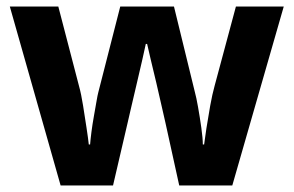

<svg xmlns="http://www.w3.org/2000/svg" viewBox="-20 -566 896 586"><path d="M485 -191Q481 -208 473.5 -241.5Q466 -275 457 -313.5Q448 -352 440 -384.5Q432 -417 429 -432H425Q422 -417 414.5 -384.5Q407 -352 398 -313.5Q389 -275 381 -241Q373 -207 369 -189L325 0H165L10 -546H158L221 -304Q228 -279 233.5 -244Q239 -209 244 -176.5Q249 -144 251 -125H255Q256 -139 259 -162.5Q262 -186 266.5 -211Q271 -236 274.5 -256.5Q278 -277 280 -284L347 -546H511L575 -284Q579 -270 584.5 -239Q590 -208 594.5 -176Q599 -144 599 -125H603Q605 -142 610 -174.5Q615 -207 621.5 -243Q628 -279 635 -304L700 -546H846L689 0H527Z"/></svg>

Font: Noto Sans Ol Chiki
Style: Regular
Weight: 400
Designer: Monotype Design Team, Lewis McGuffie
Foundry: Monotype Imaging Inc.
Version: Version 2.003